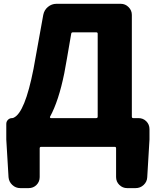

<svg xmlns="http://www.w3.org/2000/svg" viewBox="-20 -762 811 999"><path d="M488.3 -586.9Q488.3 -593.8 480.5 -593.8H359.4Q351.6 -593.8 350.6 -586.9Q323.2 -425.8 314.5 -380.9Q285.2 -236.3 240.2 -154.3Q239.3 -152.3 240.7 -149.9Q242.2 -147.5 244.1 -147.5H480.5Q488.3 -147.5 488.3 -155.3ZM666 -155.3Q666 -147.5 672.9 -147.5H700.2Q724.6 -147.5 741.2 -130.9Q757.8 -114.3 757.8 -89.8V-36.1L746.1 160.2Q745.1 183.6 727.5 200.2Q710 216.8 685.5 216.8H641.6Q618.2 216.8 601.1 200.2Q584 183.6 584 159.2V9.8Q584 2 577.1 2H194.3Q186.5 2 186.5 9.8V159.2Q186.5 183.6 169.9 200.2Q153.3 216.8 128.9 216.8H85.9Q61.5 216.8 43.9 200.2Q26.4 183.6 24.4 160.2L12.7 -36.1V-117.2Q12.7 -129.9 21.5 -138.7Q30.3 -147.5 43 -147.5Q47.9 -147.5 50.8 -149.4Q109.4 -174.8 154.3 -403.3Q156.2 -416 205.1 -684.6Q210 -710 229.5 -726.1Q249 -742.2 273.4 -742.2H608.4Q631.8 -742.2 648.9 -725.1Q666 -708 666 -684.6Z"/></svg>

Font: Gen Jyuu Gothic Heavy
Style: Bold
Weight: 900
Designer: [Source Han Sans]
Ryoko NISHIZUKA  (kana & ideographs); Paul D. Hunt (Latin, Greek & Cyrillic); Wenlong ZHANG  (bopomofo
Version: Version 1.002.20150607